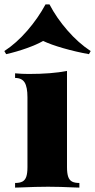

<svg xmlns="http://www.w3.org/2000/svg" viewBox="-48 -852 432 872"><path d="M0 0ZM363.8 -620.1 356 -606Q296.4 -616.7 239.5 -633.1Q182.6 -649.4 147.9 -666Q119.1 -649.4 73.2 -633.1Q27.3 -616.7 -20 -606L-28.3 -620.1Q26.4 -655.8 75.7 -712.6Q125 -769.5 158.7 -832H176.8Q208.5 -771 258.3 -713.9Q308.1 -656.7 363.8 -620.1ZM312.5 -21V0L294.4 -0.5Q222.7 -3.9 170.4 -3.9Q117.7 -3.9 40 -0.5L20.5 0V-21Q41.5 -21 53.7 -27.3Q65.9 -33.7 71.3 -49.3Q76.7 -64.9 76.7 -92.8V-410.2Q76.7 -456.5 64 -477.3Q51.3 -498 20.5 -498V-519Q52.2 -516.1 82.5 -516.1Q186.5 -516.1 256.3 -529.8V-92.8Q256.3 -64.9 261.7 -49.3Q267.1 -33.7 279.3 -27.3Q291.5 -21 312.5 -21Z"/></svg>

Font: TypoPRO Playfair Display
Style: Regular
Weight: 900
Designer: Claus Eggers Sørensen
Foundry: Claus Eggers Sørensen
Version: Version 1.004;PS 001.004;hotconv 1.0.70;makeotf.lib2.5.58329